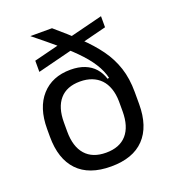

<svg xmlns="http://www.w3.org/2000/svg" viewBox="-125 -756 771 863"><g transform="rotate(-20 260.0 -324.5)"><path d="M260 12.5Q155 12.5 100.8 -44.2Q46.5 -101 46.5 -207.5V-244.5Q46.5 -346 97.2 -402.5Q148 -459 235.5 -459Q274 -459 303 -447.5Q332 -436 351 -414.5Q370 -393 379 -363.5L400 -368.5L392.5 -250.5Q392 -285.5 382.5 -312.5Q373 -339.5 355.8 -357.5Q338.5 -375.5 313.8 -385Q289 -394.5 258 -394.5Q194 -394.5 160.8 -356.2Q127.5 -318 127.5 -246V-203Q127.5 -130.5 161.5 -92Q195.5 -53.5 260 -53.5Q325 -53.5 358.8 -92Q392.5 -130.5 392.5 -203Q392.5 -221.5 392.5 -238.5Q392.5 -255.5 392.5 -277Q392 -297 392 -310Q392 -323 391.5 -341Q386 -382 366.2 -418.5Q346.5 -455 312.5 -492Q278.5 -529 230 -570.5Q181.5 -612 119 -662V-662.5H222Q281.5 -612 328.2 -567.5Q375 -523 407.2 -478.5Q439.5 -434 456.5 -382.2Q473.5 -330.5 473.5 -265.5V-208Q473.5 -101 419.2 -44.2Q365 12.5 260 12.5ZM101.5 -497.5V-551L447.5 -638V-585Z"/></g></svg>

Font: Anek Latin
Style: Regular
Weight: 400
Designer: Yesha Goshar
Foundry: Ek Type
Version: Version 1.003